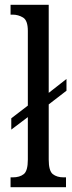

<svg xmlns="http://www.w3.org/2000/svg" viewBox="-20 -780 302 800"><path d="M24 0V-41H33Q62 -41 79 -54.5Q96 -68 96 -115V-292L27 -240V-287L96 -340V-651Q96 -695 76 -707Q56 -719 33 -719H24V-760H183V-393L257 -451V-402L183 -345V-115Q183 -68 200 -54.5Q217 -41 245 -41H255V0Z"/></svg>

Font: Noto Serif Hebrew ExtraCondensed
Style: Regular
Weight: 400
Width: 2
Designer: Monotype Design Team
Foundry: Monotype Imaging Inc.
Version: Version 2.004; ttfautohint (v1.8.4.7-5d5b)